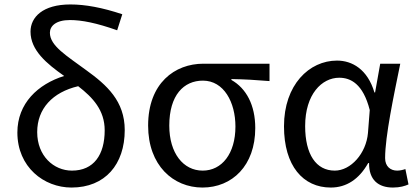

<svg xmlns="http://www.w3.org/2000/svg" viewBox="-20 -829 1869 862"><path d="M303 -63C221 -63 147 -129 147 -236C147 -341 216 -415 331 -442C397 -391 450 -334 450 -244C450 -134 401 -63 303 -63ZM529 -765C439 -795 363 -809 296 -809C172 -809 117 -752 117 -687C117 -603 190 -543 268 -488C150 -451 58 -365 58 -234C58 -79 177 13 301 13C452 13 540 -91 540 -245C540 -375 460 -447 367 -514C279 -579 204 -623 204 -682C204 -712 231 -739 294 -739C347 -739 413 -726 506 -693Z M889 13C1022 13 1126 -85 1126 -254C1126 -357 1086 -432 1019 -470V-474C1079 -473 1129 -470 1190 -465V-543H893C765 -543 645 -456 645 -265C645 -86 758 13 889 13ZM890 -63C803 -63 740 -141 740 -265C740 -402 805 -467 891 -467C985 -467 1037 -370 1037 -261C1037 -139 976 -63 890 -63Z M1465 13C1535 13 1592 -24 1633 -97H1637C1636 -21 1679 13 1744 13C1776 13 1798 6 1814 -1L1800 -70C1789 -66 1775 -63 1763 -63C1733 -63 1709 -82 1709 -119C1709 -218 1748 -400 1777 -543H1687L1664 -414H1661C1630 -518 1561 -557 1493 -557C1368 -557 1255 -448 1255 -262C1255 -84 1341 13 1465 13ZM1483 -63C1399 -63 1350 -136 1350 -263C1350 -406 1425 -480 1503 -480C1554 -480 1610 -453 1640 -335L1632 -232C1624 -140 1555 -63 1483 -63Z"/></svg>

Font: Source Han Sans CN Regular
Style: Regular
Weight: 400
Designer: Ryoko NISHIZUKA (kana & ideographs); Paul D. Hunt (Latin, Greek & Cyrillic); Wenlong ZHANG (bopomofo); Sandoll Communica
Foundry: Adobe Systems Incorporated
Version: Version 1.004;PS 1.004;hotconv 1.0.82;makeotf.lib2.5.63406